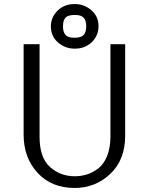

<svg xmlns="http://www.w3.org/2000/svg" viewBox="-20 -914 739 951"><path d="M232 -784Q232 -828 265 -861Q298 -894 350 -894Q397 -894 432.5 -863.5Q468 -833 468 -784Q468 -738 435 -705.5Q402 -673 350 -673Q303 -673 267.5 -703.5Q232 -734 232 -784ZM292 -783Q292 -755 304.5 -741Q317 -727 348 -727Q381 -727 394 -740.5Q407 -754 407 -784Q407 -812 394.5 -826Q382 -840 351 -840Q317 -840 304.5 -826.5Q292 -813 292 -783ZM97 -247V-695H176V-237Q176 -133 227.5 -87Q279 -41 350 -41Q381 -41 409 -49.5Q437 -58 465 -78.5Q493 -99 510 -140Q527 -181 527 -239V-695H600V-242Q600 -122 526 -52.5Q452 17 350 17Q235 17 166 -58Q97 -133 97 -247Z"/></svg>

Font: Coval
Style: ExtraLight
Weight: 250
Foundry: Context Ltd
Version: Version 001.000